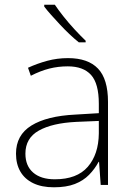

<svg xmlns="http://www.w3.org/2000/svg" viewBox="-20 -786 561 816"><path d="M269 -539Q354 -539 396.5 -494.5Q439 -450 439 -353V0H408L401 -98H399Q383 -68 358.5 -43Q334 -18 298 -4Q262 10 209 10Q157 10 121 -7.5Q85 -25 66.5 -57Q48 -89 48 -133Q48 -212 113.5 -252.5Q179 -293 300 -299L400 -305V-345Q400 -431 367 -467.5Q334 -504 268 -504Q227 -504 189.5 -494.5Q152 -485 111 -464L99 -498Q138 -516 180.5 -527.5Q223 -539 269 -539ZM304 -268Q202 -263 145 -231Q88 -199 88 -133Q88 -81 121 -52.5Q154 -24 213 -24Q307 -24 353 -77Q399 -130 400 -219V-272ZM213 -766Q227 -745 249.5 -716.5Q272 -688 297.5 -660.5Q323 -633 344 -613V-606H315Q295 -622 274.5 -641.5Q254 -661 234.5 -682Q215 -703 197.5 -722.5Q180 -742 168 -758V-766Z"/></svg>

Font: Noto Sans Armenian ExtraLight
Style: Regular
Weight: 250
Designer: Monotype Design Team
Foundry: Monotype Imaging Inc.
Version: Version 2.007